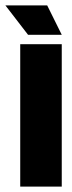

<svg xmlns="http://www.w3.org/2000/svg" viewBox="-21 -692 268 712"><path d="M54 -528H208V0H54ZM208 -563 154 -672H-1L83 -563Z"/></svg>

Font: Bricolage Grotesque 96pt Condensed ExBd
Style: Regular
Weight: 800
Width: 3
Designer: Mathieu Triay
Foundry: Atelier Triay
Version: Version 1.001;Glyphs 3.2 (3207)